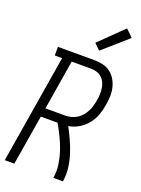

<svg xmlns="http://www.w3.org/2000/svg" viewBox="-178 -1054 832 1132"><g transform="rotate(20 237.5 -488.5)"><path d="M3 0 115 -681H69V-735H298Q326 -735 352.5 -728.5Q379 -722 399.5 -706.5Q420 -691 433.5 -668Q447 -645 453 -619Q459 -593 458 -565Q457 -537 452 -509Q447 -477 435.5 -445Q424 -413 402 -385.5Q380 -358 349.5 -340Q319 -322 286 -317Q305 -281 322 -244Q339 -207 351.5 -167.5Q364 -128 369.5 -86Q375 -44 368 0H308Q315 -44 308.5 -86Q302 -128 289 -167Q276 -206 258 -242.5Q240 -279 220 -314H115L63 0ZM124 -369H247Q265 -369 283.5 -373.5Q302 -378 319 -388Q336 -398 349 -413.5Q362 -429 371 -446Q380 -463 385 -481.5Q390 -500 393 -518Q397 -537 397.5 -556Q398 -575 395.5 -593.5Q393 -612 385.5 -628.5Q378 -645 365 -657Q352 -669 334.5 -675Q317 -681 298 -681H175ZM305 -797 268 -833 415 -977 460 -933Z"/></g></svg>

Font: Iosevka QP Light
Style: Italic
Weight: 300
Italic angle: -9°
Designer: Belleve Invis
Foundry: Belleve Invis
Version: Version 20.0.0; ttfautohint (v1.8.4)